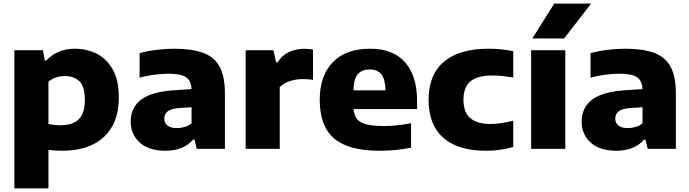

<svg xmlns="http://www.w3.org/2000/svg" viewBox="-20 -828 3835 1068"><path d="M60 220V-548.5H218.5L229.5 -491.5H237.5Q265 -521 304.8 -539Q344.5 -557 396 -557Q462.5 -557 518 -529.2Q573.5 -501.5 607.2 -441.5Q641 -381.5 641 -285Q641 -143.5 558.5 -66.5Q476 10.5 324 10.5Q304.5 10.5 285.2 9.2Q266 8 249.5 6V220ZM317 -131.5Q385 -131.5 418.5 -165Q452 -198.5 452 -271.5Q452 -347.5 421.5 -376.2Q391 -405 341.5 -405Q317 -405 292.5 -397.5Q268 -390 249.5 -373V-138Q263.5 -135.5 281.2 -133.5Q299 -131.5 317 -131.5Z M901.5 10.5Q806.5 10.5 756.8 -35.2Q707 -81 707 -151.5Q707 -230 766 -274.5Q825 -319 956.5 -326.5L1045.5 -332.5Q1043 -380.5 1014 -399.2Q985 -418 915.5 -418Q882 -418 838.8 -412.5Q795.5 -407 756.5 -395.5V-532.5Q801.5 -545 853.5 -551Q905.5 -557 949.5 -557Q1048 -557 1110.2 -534Q1172.5 -511 1201.8 -456.8Q1231 -402.5 1231 -309V0H1074.5L1062 -51H1053.5Q1026.5 -19 986.8 -4.2Q947 10.5 901.5 10.5ZM894 -168.5Q894 -144 911.5 -129.8Q929 -115.5 963.5 -115.5Q984 -115.5 1005.8 -121.5Q1027.5 -127.5 1045.5 -141.5V-231.5L975.5 -227Q931.5 -223.5 912.8 -208.5Q894 -193.5 894 -168.5Z M1346.5 0V-548.5H1501L1515.5 -481H1524Q1547.5 -519.5 1586.2 -538Q1625 -556.5 1673 -556.5Q1686 -556.5 1698.5 -555.2Q1711 -554 1721 -552.5V-383.5Q1707 -386.5 1691 -387.2Q1675 -388 1661.5 -388Q1627 -388 1591.8 -376.8Q1556.5 -365.5 1536 -343V0Z M2091 10.5Q1918.5 10.5 1838.5 -57.8Q1758.5 -126 1758.5 -273.5Q1758.5 -406 1830.8 -481.5Q1903 -557 2038.5 -557Q2167.5 -557 2233.8 -480.8Q2300 -404.5 2300 -267.5V-221.5H1946.5Q1949.5 -187 1965.8 -166.2Q1982 -145.5 2018.8 -136.2Q2055.5 -127 2119.5 -127Q2153 -127 2191.2 -131.2Q2229.5 -135.5 2266.5 -142.5V-6.5Q2218 3 2175 6.8Q2132 10.5 2091 10.5ZM2036 -441.5Q1992 -441.5 1969.8 -414.8Q1947.5 -388 1946 -325.5H2124.5Q2123 -388 2101.2 -414.8Q2079.5 -441.5 2036 -441.5Z M2682.5 10.5Q2527.5 10.5 2445.8 -61.5Q2364 -133.5 2364 -272.5Q2364 -413 2449.8 -485Q2535.5 -557 2696.5 -557Q2773 -557 2835 -543V-397Q2804 -402 2776.5 -405Q2749 -408 2719.5 -408Q2634.5 -408 2596.2 -375Q2558 -342 2558 -273.5Q2558 -203.5 2595.8 -171Q2633.5 -138.5 2707.5 -138.5Q2736.5 -138.5 2765.8 -142.8Q2795 -147 2835 -156.5V-10.5Q2804 -1 2765 4.8Q2726 10.5 2682.5 10.5Z M2934.5 0V-548.5H3124.5V0ZM2941 -614 3063 -808H3268L3118 -614Z M3410 10.5Q3315 10.5 3265.2 -35.2Q3215.5 -81 3215.5 -151.5Q3215.5 -230 3274.5 -274.5Q3333.5 -319 3465 -326.5L3554 -332.5Q3551.5 -380.5 3522.5 -399.2Q3493.5 -418 3424 -418Q3390.5 -418 3347.2 -412.5Q3304 -407 3265 -395.5V-532.5Q3310 -545 3362 -551Q3414 -557 3458 -557Q3556.5 -557 3618.8 -534Q3681 -511 3710.2 -456.8Q3739.5 -402.5 3739.5 -309V0H3583L3570.5 -51H3562Q3535 -19 3495.2 -4.2Q3455.5 10.5 3410 10.5ZM3402.5 -168.5Q3402.5 -144 3420 -129.8Q3437.5 -115.5 3472 -115.5Q3492.5 -115.5 3514.2 -121.5Q3536 -127.5 3554 -141.5V-231.5L3484 -227Q3440 -223.5 3421.2 -208.5Q3402.5 -193.5 3402.5 -168.5Z"/></svg>

Font: Encode Sans Semi Expanded ExtraBold
Style: Regular
Weight: 800
Width: 6
Designer: Multiple Designers
Foundry: Impallari Type
Version: Version 3.000; ttfautohint (v1.8.3) -l 8 -r 50 -G 200 -x 14 